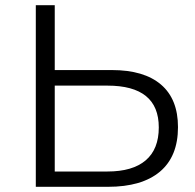

<svg xmlns="http://www.w3.org/2000/svg" viewBox="-20 -720 750 740"><path d="M666 -230Q666 -117 596.5 -58.5Q527 0 396 0H118V-700H191V-450H411Q535 -450 600.5 -394Q666 -338 666 -230ZM592 -229Q592 -390 394 -390H191V-59H394Q491 -59 541.5 -102Q592 -145 592 -229Z"/></svg>

Font: CMG Sans
Style: Regular
Weight: 400
Designer: Julieta Ulanovsky
Foundry: Julieta Ulanovsky
Version: Version 7.200